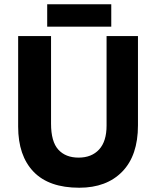

<svg xmlns="http://www.w3.org/2000/svg" viewBox="-20 -869 731 899"><path d="M351 10Q209 10 137 -65Q65 -140 65 -276V-700H219V-290Q219 -206 253 -168.5Q287 -131 348 -131Q409 -131 444 -169Q479 -207 479 -281V-700H626V-282Q626 -141 552.5 -65.5Q479 10 351 10ZM501 -744H201V-849H501Z"/></svg>

Font: Tilda Sans Extra Bold
Style: Regular
Weight: 800
Designer: ParaType Ltd
Foundry: ParaType Ltd
Version: Version 1.009